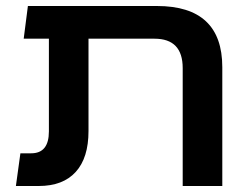

<svg xmlns="http://www.w3.org/2000/svg" viewBox="-20 -620 811 640"><path d="M33 0 48 -109H84Q143 -109 143 -182V-491H59L73 -600H503Q721 -600 721 -396V0H589V-393Q589 -491 495 -491H275V-183Q275 -94 232.5 -47Q190 0 109 0Z"/></svg>

Font: Noto Sans Hebrew Condensed SemiBold
Style: Regular
Weight: 600
Width: 3
Designer: Ben Nathan
Foundry: Google LLC
Version: Version 3.001; ttfautohint (v1.8.4.7-5d5b)